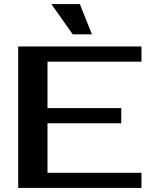

<svg xmlns="http://www.w3.org/2000/svg" viewBox="-20 -930 750 950"><path d="M215 -625V-395H580V-320H215V-75H680V0H70V-700H680V-625ZM234 -910 340 -760H435L375 -910Z"/></svg>

Font: Prosto One
Style: Regular
Weight: 400
Designer: Pavel Emelyanov and Jovanny lemonad
Foundry: Pavel Emelyanov and Jovanny Lemonad
Version: Version 1.001